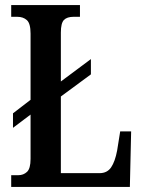

<svg xmlns="http://www.w3.org/2000/svg" viewBox="-20 -734 562 754"><path d="M24 0V-46H52Q72 -46 86 -59Q100 -72 100 -110V-284L31 -232V-289L100 -342V-602Q100 -642 85.5 -655Q71 -668 48 -668H24V-714H294V-668H269Q243 -668 231 -655.5Q219 -643 219 -606V-414L337 -502V-442L219 -355V-54H371Q401 -54 416.5 -77Q432 -100 440 -143L452 -218H495L490 0Z"/></svg>

Font: Noto Serif Tamil ExtraCondensed SemiBold
Style: Italic
Weight: 600
Width: 2
Italic angle: -12°
Designer: Indian Type Foundry, Tom Grace, and the Monotype Design Team
Foundry: Monotype Imaging Inc.
Version: Version 2.003; ttfautohint (v1.8.4.7-5d5b)